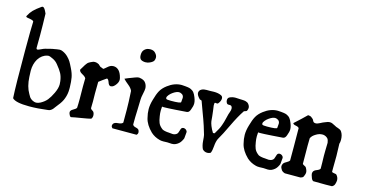

<svg xmlns="http://www.w3.org/2000/svg" viewBox="-79 -1131 2845 1493"><g transform="rotate(15 1343.5 -384.5)"><path d="M245.1 -415Q201.2 -406.2 173.8 -363.3Q149.4 -322.3 149.4 -268.6Q149.4 -255.9 151.4 -218.8Q155.3 -141.6 185.5 -90.8Q193.4 -76.2 198.2 -68.8Q203.1 -61.5 212.4 -54.2Q221.7 -46.9 233.4 -43Q242.2 -39.1 253.9 -39.1Q267.6 -39.1 287.1 -48.8Q319.3 -66.4 337.9 -89.4Q356.4 -112.3 375 -151.4Q394.5 -192.4 394.5 -223.6Q394.5 -231.4 392.6 -249Q387.7 -285.2 374.5 -310.1Q361.3 -335 333 -369.1Q315.4 -391.6 290 -403.3Q264.6 -416 252.9 -416Q252 -416 249.5 -415.5Q247.1 -415 245.1 -415ZM102.5 -769.5Q107.4 -772.5 111.3 -772.5Q114.3 -772.5 117.2 -771Q120.1 -769.5 123 -766.1Q126 -762.7 127.9 -760.3Q129.9 -757.8 132.8 -752.4Q135.7 -747.1 137.2 -744.1Q138.7 -741.2 141.6 -734.9Q144.5 -728.5 145.5 -726.6Q148.4 -632.8 148.4 -550.8Q148.4 -479.5 147.5 -451.2Q148.4 -440.4 157.2 -440.4Q164.1 -440.4 184.1 -450.2Q204.1 -460 212.9 -461.9Q221.7 -463.9 245.1 -470.2Q268.6 -476.6 285.2 -478.5Q290 -479.5 304.2 -481.9Q318.4 -484.4 326.2 -484.4Q337.9 -484.4 350.6 -478.5Q375 -467.8 393.1 -449.7Q411.1 -431.6 420.4 -416.5Q429.7 -401.4 445.3 -369.1Q463.9 -332 469.7 -300.8Q475.6 -269.5 476.6 -221.7V-207Q476.6 -167 462.9 -130.9Q452.1 -99.6 422.9 -64.5Q417 -57.6 408.7 -45.9Q400.4 -34.2 395 -27.8Q389.6 -21.5 380.4 -15.1Q371.1 -8.8 359.4 -7.8Q277.3 2.9 209 2.9Q97.7 2.9 72.3 -26.4Q66.4 -127 66.4 -407.2Q66.4 -585.9 69.3 -642.6Q63.5 -651.4 47.9 -654.3Q32.2 -657.2 19.5 -659.2Q6.8 -661.1 6.8 -668Q6.8 -668.9 8.8 -672.9Q23.4 -701.2 43.5 -721.7Q63.5 -742.2 102.5 -769.5Z M543.9 0Q534.2 -3.9 527.3 -22.5Q522.5 -35.2 527.3 -44.9Q533.2 -55.7 549.8 -64Q566.4 -72.3 572.3 -83Q574.2 -111.3 574.2 -156.2Q574.2 -169.9 573.7 -201.7Q573.2 -233.4 573.2 -254.9Q573.2 -294.9 574.2 -320.3Q568.4 -333 543.5 -346.2Q518.6 -359.4 518.6 -376Q523.4 -382.8 532.7 -398.9Q542 -415 544.4 -418.5Q546.9 -421.9 553.7 -431.2Q560.5 -440.4 565.4 -443.4Q570.3 -446.3 577.6 -450.7Q585 -455.1 595.7 -459Q604.5 -462.9 615.2 -462.9Q630.9 -462.9 646.5 -454.1Q660.2 -441.4 663.1 -439Q666 -436.5 672.4 -435.1Q678.7 -433.6 690.4 -427.7Q700.2 -433.6 712.4 -444.8Q724.6 -456.1 735.8 -462.4Q747.1 -468.8 762.7 -468.8H766.6Q815.4 -464.8 833 -396.5Q835.9 -385.7 835.9 -377.9Q835.9 -360.4 822.3 -340.8Q802.7 -312.5 782.2 -312.5H777.3Q764.6 -315.4 757.3 -337.9Q750 -360.4 738.3 -363.3Q706.1 -341.8 678.7 -320.3Q677.7 -273.4 677.7 -226.6Q677.7 -210.9 678.2 -193.4Q678.7 -175.8 678.7 -162.1Q678.7 -157.2 678.2 -139.6Q677.7 -122.1 677.7 -107.4Q680.7 -99.6 691.4 -93.8Q702.1 -87.9 705.1 -80.1Q710 -70.3 710 -56.6Q710 -40 700.2 -29.3Q678.7 -23.4 624 -14.6Q569.3 -5.9 543.9 0Z M988.3 -562.5Q963.9 -564.5 954.1 -574.2Q943.4 -585 943.4 -607.4Q943.4 -632.8 954.1 -646.5Q969.7 -666 993.2 -668.9Q995.1 -668.9 999.5 -669.4Q1003.9 -669.9 1005.9 -669.9Q1034.2 -669.9 1048.8 -651.4Q1063.5 -634.8 1063.5 -617.2Q1063.5 -605.5 1059.6 -596.7Q1055.7 -583 1028.3 -570.3Q1011.7 -562.5 995.1 -562.5ZM869.1 -396.5Q894.5 -408.2 924.8 -418.9Q926.8 -419.9 946.3 -427.2Q965.8 -434.6 976.6 -434.6Q978.5 -434.6 981 -434.1Q983.4 -433.6 984.4 -433.6Q1020.5 -428.7 1034.2 -405.3Q1045.9 -385.7 1045.9 -364.3Q1045.9 -350.6 1039.1 -320.3Q1032.2 -290 1032.2 -271.5Q1032.2 -239.3 1029.8 -186Q1027.3 -132.8 1027.3 -70.3Q1032.2 -57.6 1052.7 -53.2Q1073.2 -48.8 1078.1 -39.1Q1083 -29.3 1083 -20.5Q1083 -8.8 1073.2 0H878.9Q869.1 -8.8 869.1 -19.5Q869.1 -26.4 873 -33.2Q880.9 -47.9 910.6 -49.8Q940.4 -51.8 949.2 -64.5V-106.4V-168Q949.2 -222.7 943.4 -318.4Q934.6 -339.8 909.2 -359.9Q883.8 -379.9 869.1 -396.5Z M1208 -262.7Q1206.1 -243.2 1206.1 -231.4Q1206.1 -208 1210 -185.5Q1214.8 -153.3 1222.7 -134.3Q1230.5 -115.2 1250 -98.6Q1254.9 -93.8 1260.3 -90.8Q1265.6 -87.9 1272.9 -86.4Q1280.3 -85 1283.7 -84Q1287.1 -83 1296.9 -82Q1306.6 -81.1 1310.5 -81.1Q1314.5 -81.1 1325.7 -79.6Q1336.9 -78.1 1342.8 -78.1Q1359.4 -78.1 1372.1 -86.9Q1378.9 -91.8 1381.8 -97.7Q1384.8 -103.5 1387.7 -114.3Q1390.6 -125 1392.6 -129.9Q1397.5 -145.5 1414.1 -145.5Q1424.8 -145.5 1434.1 -137.7Q1443.4 -129.9 1443.4 -119.1V-118.2Q1440.4 -76.2 1439 -69.8Q1437.5 -63.5 1426.8 -44.9Q1413.1 -21.5 1385.7 -8.8Q1373 -2.9 1355.5 -2.9Q1350.6 -2.9 1338.4 -3.9Q1326.2 -4.9 1319.3 -4.9Q1306.6 -3.9 1287.1 -3.9Q1267.6 -3.9 1255.9 -7.8Q1214.8 -18.6 1184.6 -45.9Q1133.8 -95.7 1122.1 -146.5Q1112.3 -184.6 1112.3 -217.8Q1112.3 -253.9 1125 -295.9Q1137.7 -342.8 1153.3 -371.1Q1168.9 -399.4 1201.2 -423.8Q1254.9 -464.8 1312.5 -464.8Q1320.3 -464.8 1339.8 -462.9Q1362.3 -460.9 1374.5 -458Q1386.7 -455.1 1400.4 -445.8Q1414.1 -436.5 1422.9 -418.9Q1443.4 -377.9 1443.4 -350.6Q1443.4 -329.1 1431.6 -299.8Q1422.9 -273.4 1404.3 -272.5Q1393.6 -271.5 1321.8 -266.6Q1250 -261.7 1221.7 -261.7Q1209 -261.7 1208 -262.7ZM1224.6 -329.1Q1229.5 -324.2 1262.7 -324.2Q1340.8 -324.2 1342.8 -335Q1342.8 -340.8 1344.2 -352.5Q1345.7 -364.3 1345.7 -369.1Q1345.7 -386.7 1333 -396.5Q1319.3 -405.3 1307.6 -405.3Q1288.1 -405.3 1260.7 -386.7Q1246.1 -377 1233.9 -362.8Q1221.7 -348.6 1221.7 -337.9Q1221.7 -334 1224.6 -329.1Z M1454.1 -454.1Q1465.8 -477.5 1508.8 -477.5Q1508.8 -477.5 1525.4 -477.5Q1525.4 -477.5 1539.1 -477.5Q1548.8 -478.5 1568.4 -478.5Q1604.5 -478.5 1627.9 -466.8Q1641.6 -460 1641.6 -443.4Q1641.6 -422.9 1623 -400.4Q1620.1 -396.5 1612.8 -397Q1605.5 -397.5 1601.1 -398.4Q1596.7 -399.4 1594.7 -394.5Q1593.8 -386.7 1593.8 -375Q1593.8 -368.2 1599.6 -333Q1602.5 -315.4 1604.5 -290.5Q1606.4 -265.6 1607.9 -252.4Q1609.4 -239.3 1618.2 -216.3Q1627 -193.4 1643.6 -167Q1656.2 -168 1656.2 -168Q1656.2 -168.9 1658.2 -170.9Q1671.9 -193.4 1681.2 -210.9Q1690.4 -228.5 1696.3 -246.1Q1702.1 -263.7 1705.1 -272.9Q1708 -282.2 1713.4 -305.2Q1718.8 -328.1 1721.7 -338.9Q1723.6 -344.7 1727.1 -354.5Q1730.5 -364.3 1732.4 -371.6Q1734.4 -378.9 1734.4 -385.7Q1734.4 -397.5 1728.5 -405.3Q1724.6 -411.1 1714.8 -411.1H1703.1Q1693.4 -411.1 1689.5 -417Q1681.6 -427.7 1681.6 -441.4Q1681.6 -460 1695.3 -466.8Q1715.8 -477.5 1743.2 -477.5Q1752.9 -477.5 1780.3 -475.6Q1785.2 -475.6 1796.4 -475.1Q1807.6 -474.6 1812.5 -474.1Q1817.4 -473.6 1825.2 -471.7Q1833 -469.7 1839.4 -465.8Q1845.7 -461.9 1850.6 -455.1Q1861.3 -441.4 1861.3 -426.8Q1861.3 -416 1854.5 -402.3Q1851.6 -398.4 1843.3 -396.5Q1835 -394.5 1832 -392.6Q1795.9 -338.9 1757.8 -258.3Q1719.7 -177.7 1691.4 -129.9Q1680.7 -105.5 1678.2 -70.8Q1675.8 -36.1 1667 -14.6Q1655.3 -6.8 1639.6 -6.8Q1616.2 -6.8 1600.6 -24.4Q1587.9 -50.8 1585.4 -86.9Q1583 -123 1580.1 -134.8Q1569.3 -172.9 1559.6 -202.6Q1549.8 -232.4 1543 -251Q1536.1 -269.5 1521.5 -309.1Q1506.8 -348.6 1493.2 -386.7Q1488.3 -390.6 1483.4 -391.1Q1478.5 -391.6 1476.6 -393.6Q1450.2 -419.9 1450.2 -438.5Q1450.2 -447.3 1454.1 -454.1Z M1981.4 -262.7Q1979.5 -243.2 1979.5 -231.4Q1979.5 -208 1983.4 -185.5Q1988.3 -153.3 1996.1 -134.3Q2003.9 -115.2 2023.4 -98.6Q2028.3 -93.8 2033.7 -90.8Q2039.1 -87.9 2046.4 -86.4Q2053.7 -85 2057.1 -84Q2060.5 -83 2070.3 -82Q2080.1 -81.1 2084 -81.1Q2087.9 -81.1 2099.1 -79.6Q2110.4 -78.1 2116.2 -78.1Q2132.8 -78.1 2145.5 -86.9Q2152.3 -91.8 2155.3 -97.7Q2158.2 -103.5 2161.1 -114.3Q2164.1 -125 2166 -129.9Q2170.9 -145.5 2187.5 -145.5Q2198.2 -145.5 2207.5 -137.7Q2216.8 -129.9 2216.8 -119.1V-118.2Q2213.9 -76.2 2212.4 -69.8Q2210.9 -63.5 2200.2 -44.9Q2186.5 -21.5 2159.2 -8.8Q2146.5 -2.9 2128.9 -2.9Q2124 -2.9 2111.8 -3.9Q2099.6 -4.9 2092.8 -4.9Q2080.1 -3.9 2060.5 -3.9Q2041 -3.9 2029.3 -7.8Q1988.3 -18.6 1958 -45.9Q1907.2 -95.7 1895.5 -146.5Q1885.7 -184.6 1885.7 -217.8Q1885.7 -253.9 1898.4 -295.9Q1911.1 -342.8 1926.8 -371.1Q1942.4 -399.4 1974.6 -423.8Q2028.3 -464.8 2085.9 -464.8Q2093.8 -464.8 2113.3 -462.9Q2135.7 -460.9 2147.9 -458Q2160.2 -455.1 2173.8 -445.8Q2187.5 -436.5 2196.3 -418.9Q2216.8 -377.9 2216.8 -350.6Q2216.8 -329.1 2205.1 -299.8Q2196.3 -273.4 2177.7 -272.5Q2167 -271.5 2095.2 -266.6Q2023.4 -261.7 1995.1 -261.7Q1982.4 -261.7 1981.4 -262.7ZM1998 -329.1Q2002.9 -324.2 2036.1 -324.2Q2114.3 -324.2 2116.2 -335Q2116.2 -340.8 2117.7 -352.5Q2119.1 -364.3 2119.1 -369.1Q2119.1 -386.7 2106.4 -396.5Q2092.8 -405.3 2081.1 -405.3Q2061.5 -405.3 2034.2 -386.7Q2019.5 -377 2007.3 -362.8Q1995.1 -348.6 1995.1 -337.9Q1995.1 -334 1998 -329.1Z M2601.6 -437.5Q2619.1 -412.1 2619.1 -373Q2619.1 -352.5 2614.3 -340.8Q2617.2 -280.3 2617.2 -243.2Q2617.2 -224.6 2616.7 -193.8Q2616.2 -163.1 2616.2 -147.5V-116.2Q2620.1 -109.4 2635.3 -108.4Q2650.4 -107.4 2655.3 -101.6Q2670.9 -83 2670.9 -61.5Q2670.9 -49.8 2666 -33.2Q2662.1 -15.6 2644.5 -6.8Q2622.1 -5.9 2595.7 -5.9Q2552.7 -5.9 2494.1 -6.8Q2483.4 -11.7 2477.5 -27.3Q2467.8 -52.7 2467.8 -60.5Q2467.8 -70.3 2471.7 -78.1Q2477.5 -89.8 2498.5 -97.7Q2519.5 -105.5 2524.4 -116.2Q2524.4 -140.6 2523.9 -164.6Q2523.4 -188.5 2522.9 -201.2Q2522.5 -213.9 2522.5 -221.7Q2522.5 -234.4 2522.9 -261.2Q2523.4 -288.1 2524.4 -324.2Q2521.5 -346.7 2512.7 -357.4Q2498 -373 2475.6 -376H2467.8Q2444.3 -376 2419.9 -361.3Q2390.6 -344.7 2380.9 -322.3Q2379.9 -299.8 2379.9 -262.7Q2379.9 -248 2380.4 -202.1Q2380.9 -156.2 2380.9 -116.2Q2384.8 -110.4 2395 -106Q2405.3 -101.6 2409.2 -96.7Q2422.9 -74.2 2422.9 -58.6Q2422.9 -49.8 2419.9 -41Q2414.1 -20.5 2406.2 -15.6Q2400.4 -11.7 2388.7 -8.8H2335.9H2264.6Q2245.1 -14.6 2236.3 -26.4Q2224.6 -43 2224.6 -56.6Q2224.6 -62.5 2227.5 -70.3Q2231.4 -84 2252 -94.7Q2272.5 -105.5 2278.3 -116.2V-164.1V-227.5Q2278.3 -297.9 2277.3 -376Q2271.5 -385.7 2250.5 -389.2Q2229.5 -392.6 2227.5 -403.3Q2287.1 -457 2322.3 -492.2Q2327.1 -492.2 2330.6 -491.7Q2334 -491.2 2337.4 -490.2Q2340.8 -489.3 2342.8 -488.8Q2344.7 -488.3 2347.7 -486.3Q2350.6 -484.4 2351.6 -483.4Q2352.5 -482.4 2356 -479.5Q2359.4 -476.6 2361.3 -475.6Q2366.2 -472.7 2371.1 -461.4Q2376 -450.2 2382.8 -448.2Q2392.6 -446.3 2395.5 -446.3Q2408.2 -446.3 2429.2 -457.5Q2450.2 -468.8 2457 -470.7Q2462.9 -472.7 2470.7 -476.1Q2478.5 -479.5 2484.9 -481.4Q2491.2 -483.4 2499 -483.4Q2509.8 -483.4 2518.1 -480.5Q2526.4 -477.5 2539.6 -470.2Q2552.7 -462.9 2557.6 -460.9Q2562.5 -459 2573.2 -455.6Q2584 -452.1 2590.3 -448.2Q2596.7 -444.3 2601.6 -437.5Z"/></g></svg>

Font: LPEducational
Style: Medium
Weight: 500
Designer: Based on Essays1743, by John Stracke, which says:

Based on the typeface in a 1743 English translation of the essays of 
Version: Version 001.204